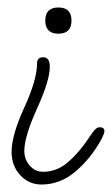

<svg xmlns="http://www.w3.org/2000/svg" viewBox="-20 -486 299 513"><path d="M136 -396Q101 -396 101 -431Q101 -466 136 -466Q171 -466 171 -431Q171 -396 136 -396ZM91 7Q57 7 34 -18Q11 -43 11 -80Q11 -125 45 -199Q79 -273 79 -317Q79 -333 96 -333Q113 -333 113 -307Q113 -271 79 -196Q45 -121 45 -83Q45 -60 59.5 -43.5Q74 -27 95 -27Q132 -27 162 -53Q192 -79 217 -117Q228 -134 234 -140Q240 -146 246 -146Q259 -146 259 -136Q259 -130 251 -114Q223 -63 182 -28Q141 7 91 7Z"/></svg>

Font: Send Flowers
Style: Regular
Weight: 400
Designer: Robert E. Leuschke
Foundry: Robert E. Leuschke
Version: Version 1.010; ttfautohint (v1.8.4.7-5d5b)